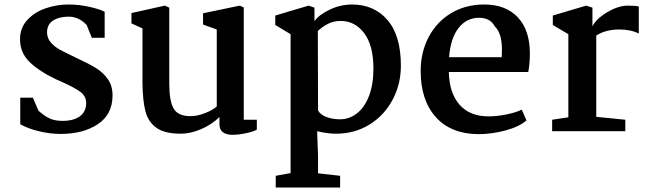

<svg xmlns="http://www.w3.org/2000/svg" viewBox="-20 -583 2878 853"><path d="M126 -149 151 -91Q178 -67 201 -56.5Q224 -46 258 -46Q307 -46 335 -66.5Q363 -87 363 -127Q362 -157 335.5 -176Q309 -195 253 -220L228 -231Q153 -267 111 -308Q69 -349 69 -409Q69 -459 101 -494Q133 -529 182.5 -546Q232 -563 284 -563Q328 -563 373 -553.5Q418 -544 445 -531V-415H388L365 -472Q330 -509 285 -509Q242 -509 215.5 -491.5Q189 -474 189 -439Q189 -413 206.5 -393.5Q224 -374 246.5 -362Q269 -350 325 -323Q377 -299 407.5 -280Q438 -261 459 -231.5Q480 -202 480 -159Q480 -75 415 -31.5Q350 12 249 12Q203 12 154.5 0.5Q106 -11 70 -31V-149Z M564 -479V-525L712 -558L732 -549V-212Q732 -134 751.5 -100.5Q771 -67 826 -67Q858 -67 892.5 -81Q927 -95 943 -110V-452L882 -474V-524L1045 -558L1063 -550V-51H1121V-7Q1106 2 1072 9Q1038 16 1013 16Q986 16 970.5 4.5Q955 -7 955 -30V-63Q920 -29 873 -9Q826 11 783 11Q711 11 674.5 -15.5Q638 -42 626 -89Q614 -136 613 -213V-457Z M1761 -291Q1761 -208 1723.5 -138.5Q1686 -69 1620.5 -29Q1555 11 1473 11Q1435 11 1389 0L1393 112V187L1491 198V250H1205V198L1271 186V-431L1203 -472V-514L1351 -558L1377 -549V-489Q1398 -518 1445.5 -540.5Q1493 -563 1544 -563Q1642 -563 1701.5 -494Q1761 -425 1761 -291ZM1392 -445 1393 -92Q1403 -74 1429.5 -63.5Q1456 -53 1491 -53Q1532 -53 1566 -79.5Q1600 -106 1619.5 -157Q1639 -208 1639 -279Q1639 -381 1598 -435.5Q1557 -490 1493 -490Q1461 -490 1435 -476Q1409 -462 1392 -445Z M2334 -346Q2334 -302 2327 -263H1974Q1976 -170 2021.5 -118Q2067 -66 2151 -66Q2188 -66 2230 -74.5Q2272 -83 2298 -96L2319 -48Q2287 -20 2226 -3.5Q2165 13 2105 13Q1983 12 1916 -63Q1849 -138 1849 -267Q1849 -352 1885 -419.5Q1921 -487 1985 -525Q2049 -563 2131 -563Q2227 -563 2280.5 -506Q2334 -449 2334 -346ZM1975 -329H2209Q2210 -340 2210 -362Q2210 -436 2178 -466Q2158 -504 2108 -504Q2053 -504 2017.5 -459Q1982 -414 1975 -329Z M2505 -62V-431L2436 -472V-514L2584 -558L2612 -549V-466Q2628 -499 2677.5 -528.5Q2727 -558 2769 -558Q2807 -558 2818 -554V-434Q2782 -452 2732 -452Q2670 -452 2629 -425V-64L2758 -51V0H2433V-51Z"/></svg>

Font: Martel
Style: Bold
Weight: 700
Designer: Dan Reynolds
Foundry: Dan Reynolds
Version: Version 1.001; ttfautohint (v1.1) -l 5 -r 5 -G 72 -x 0 -D la